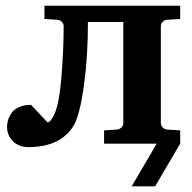

<svg xmlns="http://www.w3.org/2000/svg" viewBox="-20 -508 680 679"><path d="M617.2 0 528.8 150.9H445.8L534.2 0H348.1V-46.9L394 -49.8Q403.3 -50.8 409.7 -57.4Q416 -64 416 -73.2V-430.2H291Q291 -307.1 276.6 -204.3Q262.2 -101.6 241.2 -64.9Q195.3 12.2 80.1 12.2Q46.9 12.2 25.9 -8.5Q4.9 -29.3 4.9 -59.1Q4.9 -71.8 8.8 -84.5Q12.7 -97.2 21.7 -109.6Q30.8 -122.1 48.3 -129.6Q65.9 -137.2 89.8 -137.2L147.9 -75.2Q153.8 -75.2 160.9 -84.5Q168 -93.8 171.9 -103Q189.9 -142.1 197.5 -238.5Q205.1 -335 205.1 -415Q205.1 -424.3 198.7 -430.7Q192.4 -437 183.1 -438L137.2 -440.9V-487.8H617.2V-440.9L570.8 -438Q561.5 -437 555.2 -430.7Q548.8 -424.3 548.8 -415V-73.2Q548.8 -64 555.2 -57.4Q561.5 -50.8 570.8 -49.8L617.2 -46.9Z"/></svg>

Font: Veleka
Style: Bold
Weight: 700
Designer: Stefan Peev, Context Ltd, 2016; SIL International, 1997-2014.
Foundry: Stefan Peev, Context Ltd, 2016
Version: Version 1.000